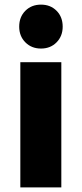

<svg xmlns="http://www.w3.org/2000/svg" viewBox="-20 -810 353 830"><path d="M63 0ZM67.9 -541H245.1V0H67.9ZM251 -694.8Q251 -653.8 224.6 -627Q198.2 -600.1 157.2 -600.1Q116.2 -600.1 89.6 -627Q63 -653.8 63 -694.8Q63 -736.8 89.6 -763.4Q116.2 -790 157.2 -790Q198.2 -790 224.6 -763.4Q251 -736.8 251 -694.8Z"/></svg>

Font: Argentum Sans
Style: Bold
Weight: 700
Designer: Julieta Ulanovsky (Modified by Cristiano Sobral)
Foundry: Julieta Ulanovsky
Version: Version 1.000; ttfautohint (v1.5.65-e2d9)